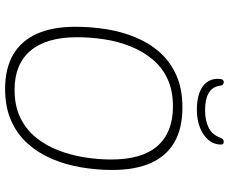

<svg xmlns="http://www.w3.org/2000/svg" viewBox="-94 -818 918 771"><g transform="rotate(90 365.5 -433.0)"><path d="M337 6Q256 6 200.5 -26Q145 -58 116.5 -121Q88 -184 88 -277Q88 -340 98 -402Q108 -464 131 -519Q154 -574 191.5 -616Q229 -658 283.5 -682Q338 -706 412 -706Q495 -706 550.5 -674.5Q606 -643 634.5 -580.5Q663 -518 663 -425Q663 -362 652.5 -299.5Q642 -237 618.5 -182Q595 -127 557 -84.5Q519 -42 464.5 -18Q410 6 337 6ZM341 -32Q405 -32 452 -54.5Q499 -77 531.5 -116.5Q564 -156 583.5 -206Q603 -256 612 -311Q621 -366 621 -420Q621 -544 566.5 -606Q512 -668 408 -668Q344 -668 297 -646Q250 -624 218 -585Q186 -546 166.5 -497Q147 -448 138.5 -393Q130 -338 130 -283Q130 -160 184 -96Q238 -32 341 -32ZM420 -764Q382 -764 354 -774Q326 -784 311.5 -803Q297 -822 297 -847Q297 -862 300.5 -867Q304 -872 311 -872Q316 -872 320 -868.5Q324 -865 325 -855Q330 -825 355 -811Q380 -797 423 -797Q464 -797 492.5 -811Q521 -825 532 -855Q536 -866 540.5 -869Q545 -872 550 -872Q556 -872 558.5 -869Q561 -866 561 -861Q561 -833 543 -811Q525 -789 493 -776.5Q461 -764 420 -764Z"/></g></svg>

Font: Asap Thin
Style: Italic
Weight: 250
Italic angle: -6°
Designer: Pablo Cosgaya
Foundry: Omnibus-Type
Version: Version 3.001